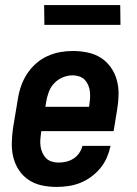

<svg xmlns="http://www.w3.org/2000/svg" viewBox="-20 -729 540 757"><path d="M203 8Q173 8 145 2Q117 -4 94 -19Q71 -34 55.5 -57Q40 -80 33 -107Q26 -134 26.5 -163.5Q27 -193 31 -222L51 -342Q55 -367 64 -392Q73 -417 87.5 -439Q102 -461 122.5 -479Q143 -497 167.5 -508Q192 -519 217 -523.5Q242 -528 267 -528Q297 -528 325.5 -522Q354 -516 377 -501.5Q400 -487 416.5 -464Q433 -441 440.5 -413.5Q448 -386 447.5 -356.5Q447 -327 442 -298L428 -212H143L142 -207Q140 -193 139 -179Q138 -165 140 -151.5Q142 -138 147.5 -126Q153 -114 162 -105Q171 -96 184 -92Q197 -88 211 -88Q226 -88 241 -91.5Q256 -95 269.5 -103.5Q283 -112 292.5 -126Q302 -140 305 -154H416Q411 -131 401.5 -108.5Q392 -86 376 -66.5Q360 -47 339.5 -32Q319 -17 296.5 -8Q274 1 250 4.5Q226 8 203 8ZM159 -308H331L332 -313Q334 -327 335 -340.5Q336 -354 334.5 -367.5Q333 -381 328 -393Q323 -405 314.5 -414Q306 -423 293 -427.5Q280 -432 267 -432Q247 -432 227.5 -424Q208 -416 193.5 -400.5Q179 -385 172 -365.5Q165 -346 162 -327ZM455 -631H155L154 -709H454Z"/></svg>

Font: Iosevka Oblique
Style: Bold
Weight: 700
Italic angle: -9°
Monospace: yes
Designer: Belleve Invis
Foundry: Belleve Invis
Version: Version 32.5.0; ttfautohint (v1.8.4)